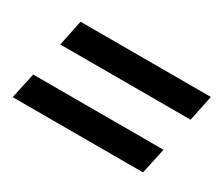

<svg xmlns="http://www.w3.org/2000/svg" viewBox="-67 -593 679 592"><g transform="rotate(30 272.0 -297.0)"><path d="M60 -358 79 -450H543L524 -358ZM14 -144 34 -236H498L478 -144Z"/></g></svg>

Font: Geist Medium
Style: Italic
Weight: 500
Italic angle: -12°
Designer: Basement.studio, Andrés Briganti, Mateo Zaragoza
Foundry: Basement.studio, Vercel, Andrés Briganti, Guido Ferreyra, Mateo Zaragoza
Version: Version 1.500; ttfautohint (v1.8.4.7-5d5b)